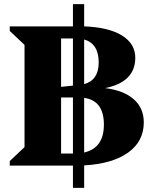

<svg xmlns="http://www.w3.org/2000/svg" viewBox="-20 -797 747 924"><path d="M27 0V-22L98 -89V-581L27 -648V-670H331V-777H385V-670Q502 -666 566.5 -626.5Q631 -587 631 -519Q631 -402 486 -373Q575 -362 623.5 -319.5Q672 -277 672 -208Q672 -117 597 -63Q522 -9 385 -1V107H331V0ZM274 -612V-379L331 -385V-612ZM455 -496Q455 -587 385 -607V-392Q455 -412 455 -496ZM331 -328H274V-58H331ZM480 -197Q480 -313 385 -326V-63Q480 -85 480 -197Z"/></svg>

Font: Platypi
Style: Bold
Weight: 700
Designer: David Sargent
Foundry: Bolt Cutter Type
Version: Version 1.200; ttfautohint (v1.8.4.7-5d5b)